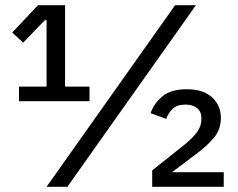

<svg xmlns="http://www.w3.org/2000/svg" viewBox="-20 -718 913 738"><path d="M53 -329V-385H159V-641H153L69 -554L27 -593L126 -698H230V-385H324V-329ZM159 0 653 -698H733L239 0ZM840 0H565V-63L693 -165Q723 -190 738.5 -212Q754 -234 754 -259V-265Q754 -289 737.5 -302.5Q721 -316 693 -316Q661 -316 644 -300Q627 -284 619 -261L559 -283Q571 -320 604 -347.5Q637 -375 698 -375Q761 -375 795 -344Q829 -313 829 -265Q829 -220 801.5 -187.5Q774 -155 730 -123L641 -56H840Z"/></svg>

Font: IBM Plex Sans Arabic Text
Style: Regular
Weight: 450
Designer: Mike Abbink, Paul van der Laan, Pieter van Rosmalen, Wael Morcos, Khajak Apelian
Foundry: Bold Monday
Version: Version 1.2